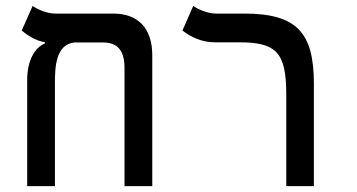

<svg xmlns="http://www.w3.org/2000/svg" viewBox="-20 -632 1212 652"><path d="M497.1 -444.3C497.1 -535.2 449.7 -585.9 364.7 -585.9H168.5C137.2 -585.9 105.5 -601.6 90.8 -611.8L53.7 -528.3C71.8 -513.2 101.1 -493.2 132.3 -488.8V-484.4C98.1 -470.2 72.3 -427.2 72.3 -359.4V0H166.5V-350.1C166.5 -400.9 168.5 -481 232.4 -487.8H330.1C378.9 -487.8 402.8 -460.4 402.8 -401.9V0H497.1Z M1045.9 -347.7C1045.9 -522 987.3 -585.9 809.1 -585.9H714.4C683.1 -585.9 650.9 -601.6 636.2 -611.8L599.6 -528.3C626 -508.3 662.1 -488.3 710.4 -488.3H793.5C920.9 -488.3 952.1 -451.2 952.1 -310.1V0H1045.9Z"/></svg>

Font: Cascadia Code PL
Style: Regular
Weight: 400
Monospace: yes
Designer: Aaron Bell
Foundry: Saja Typeworks
Version: Version 2404.023